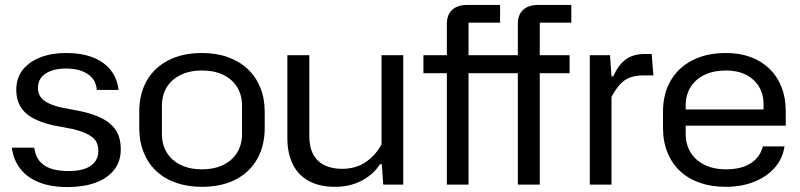

<svg xmlns="http://www.w3.org/2000/svg" viewBox="-20 -749 3244 779"><path d="M254 10Q185 10 136.5 -10Q88 -30 61 -66Q34 -102 28 -150H119Q123 -117 140 -96Q157 -75 186.5 -65Q216 -55 257 -55Q319 -55 349 -77Q379 -99 379 -136Q379 -175 352.5 -194Q326 -213 278 -225L198 -240Q145 -252 111.5 -271Q78 -290 62 -318Q46 -346 46 -384Q46 -433 72.5 -466Q99 -499 144.5 -516.5Q190 -534 247 -534Q311 -534 357 -516Q403 -498 429.5 -464Q456 -430 461 -384H373Q370 -415 353.5 -433.5Q337 -452 310 -461.5Q283 -471 248 -471Q211 -471 185.5 -461Q160 -451 147 -434Q134 -417 134 -393Q134 -361 157 -342.5Q180 -324 228 -313L306 -298Q359 -287 395.5 -268Q432 -249 451 -219Q470 -189 470 -143Q470 -93 442 -58.5Q414 -24 365.5 -7Q317 10 254 10Z M799 9Q741 9 694 -7.5Q647 -24 614 -55Q581 -86 563 -130.5Q545 -175 545 -230V-296Q545 -369 576 -422.5Q607 -476 664.5 -505Q722 -534 799 -534Q858 -534 905 -517Q952 -500 985 -469Q1018 -438 1036 -394Q1054 -350 1054 -296V-230Q1054 -157 1023 -103Q992 -49 935 -20Q878 9 799 9ZM799 -62Q849 -62 886 -80Q923 -98 942.5 -130.5Q962 -163 962 -205V-320Q962 -363 942.5 -395Q923 -427 886.5 -445Q850 -463 800 -463Q750 -463 713 -445Q676 -427 656.5 -395Q637 -363 637 -320V-205Q637 -163 656.5 -130.5Q676 -98 713 -80Q750 -62 799 -62Z M1616 -525V0H1535L1529 -83H1522Q1495 -41 1447.5 -16Q1400 9 1340 9Q1276 9 1232.5 -15Q1189 -39 1167.5 -83.5Q1146 -128 1146 -187V-525H1235V-196Q1235 -151 1251.5 -121.5Q1268 -92 1298 -78Q1328 -64 1367 -64Q1425 -64 1465.5 -92.5Q1506 -121 1528 -164V-525Z M1793 0V-452H1698V-525H1793V-652Q1793 -689 1814.5 -709Q1836 -729 1876 -729H2009V-657H1881V-525H2081V-652Q2081 -689 2102.5 -709Q2124 -729 2164 -729H2298V-657H2170V-525H2291V-452H2170V0H2081V-452H1881V0Z M2373 0V-525H2455L2461 -439H2468Q2489 -486 2519 -508Q2549 -530 2597 -530H2624L2631 -443H2591Q2558 -443 2535 -434Q2512 -425 2495 -406Q2478 -387 2461 -356V0Z M2925 9Q2866 9 2819 -7.5Q2772 -24 2739 -55Q2706 -86 2688 -130.5Q2670 -175 2670 -230V-296Q2670 -369 2701.5 -422.5Q2733 -476 2790.5 -505Q2848 -534 2925 -534Q2981 -534 3025.5 -517.5Q3070 -501 3102 -470Q3134 -439 3151 -395.5Q3168 -352 3168 -299V-239H2748V-305H3091L3078 -287V-325Q3078 -367 3059 -398Q3040 -429 3006 -446Q2972 -463 2925 -463Q2875 -463 2838 -445Q2801 -427 2781.5 -395Q2762 -363 2762 -320V-205Q2762 -163 2782 -130.5Q2802 -98 2839 -80Q2876 -62 2925 -62Q2988 -62 3026 -86.5Q3064 -111 3075 -155H3163Q3155 -103 3121.5 -66.5Q3088 -30 3037.5 -10.5Q2987 9 2925 9Z"/></svg>

Font: Hubot Sans
Style: Regular
Weight: 400
Designer: Deni Anggara
Foundry: GitHub, Inc., Subsidiary of Microsoft Corporation
Version: Version 2.000